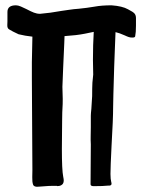

<svg xmlns="http://www.w3.org/2000/svg" viewBox="-20 -705 540 723"><path d="M102 -65 100 -411V-471L102 -567Q74 -570 50 -576Q26 -587 15 -594Q7 -598 7.5 -610.5Q8 -623 8 -624V-660Q8 -685 40 -685Q48 -685 58.5 -680.5Q69 -676 79 -671Q96 -662 107.5 -657.5Q119 -653 131 -653Q168 -656 212 -664Q220 -665 239.5 -668Q259 -671 276 -672Q307 -675 336 -680Q363 -685 400 -685Q441 -682 462 -670Q482 -660 487 -653.5Q492 -647 492 -637Q492 -634 492 -608.5Q492 -583 489 -568Q488 -562 471 -564Q465 -565 458 -568Q451 -571 449 -572Q429 -581 415 -584L412 -507L410 -454Q406 -324 406 -302Q406 -257 400 -155L397 -89L396 -50Q396 -30 399 -19Q400 -17 400 -13Q400 -9 397 -7.5Q394 -6 391 -6Q388 -6 386 -6Q370 -4 333 -4Q321 -4 321 -11L322 -161Q321 -178 321.5 -195Q322 -212 322 -226V-269Q322 -277 324 -295Q327 -340 327 -343Q327 -375 328 -394L331 -424L330 -479Q330 -537 333 -585L299 -578Q269 -572 223 -569L222 -542L218 -453L215 -378Q217 -319 216 -313Q214 -281 214 -252L213 -144Q213 -65 218 -40Q220 -30 220 -26Q220 -15 214 -10Q208 -5 200 -4.5Q192 -4 195 -5Q167 -6 125 -2Q108 0 104.5 -10Q101 -20 101.5 -38Q102 -56 102 -65Z"/></svg>

Font: Barriecito
Style: Regular
Weight: 400
Designer: Pablo Cosgaya & Sergio Jiménez
Foundry: Pablo Cosgaya & Sergio Jiménez
Version: Version 1.001